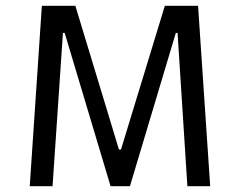

<svg xmlns="http://www.w3.org/2000/svg" viewBox="-20 -645 831 665"><path d="M83 0 125 -625H241L392 -127H399L551 -625H666L708 0H629L595 -531H589L430 0H363L204 -531H198L162 0Z"/></svg>

Font: Changa Light
Style: Regular
Weight: 300
Designer: Eduardo Rodriguez Tunni
Foundry: Eduardo Rodriguez Tunni
Version: Version 3.002; ttfautohint (v1.8.2)